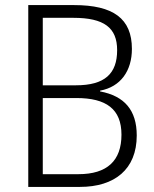

<svg xmlns="http://www.w3.org/2000/svg" viewBox="-20 -827 606 754"><path d="M271 -807H91V-93H294C430 -93 517 -162 517 -295C517 -394 469 -450 373 -468V-471C454 -486 498 -549 498 -635C498 -754 425 -807 271 -807ZM278 -492H148V-757H268C389 -757 440 -718 440 -630C440 -538 392 -492 278 -492ZM148 -442H280C397 -442 457 -399 457 -298C457 -196 401 -143 288 -143H148Z"/></svg>

Font: Noto Sans Kannada UI SemiCondensed Light
Style: Regular
Weight: 300
Width: 4
Designer: Jelle Bosma - Monotype Design Team
Foundry: Monotype Imaging Inc.
Version: Version 2.005